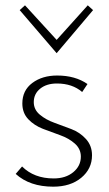

<svg xmlns="http://www.w3.org/2000/svg" viewBox="-20 -698 411 722"><path d="M193 -498 54 -660 74 -678 193 -548 310 -678 330 -660ZM180 4Q92 4 39 -44L63 -72Q108 -27 182 -27Q227 -27 255.5 -50.5Q284 -74 284 -109Q284 -138 261.5 -158Q239 -178 206.5 -189.5Q174 -201 141.5 -213.5Q109 -226 86.5 -249.5Q64 -273 64 -309Q64 -358 101.5 -386Q139 -414 195 -414Q263 -414 309 -382L289 -352Q252 -384 194 -384Q155 -384 131 -364.5Q107 -345 107 -314Q107 -286 129.5 -267Q152 -248 184 -236.5Q216 -225 248.5 -212.5Q281 -200 303.5 -175Q326 -150 326 -114Q326 -63 285.5 -29.5Q245 4 180 4Z"/></svg>

Font: EauTestText Light
Style: Regular
Weight: 300
Designer: Christian Thalmann (Catharsis Fonts)
Version: Version 0.001;PS 000.001;hotconv 1.0.88;makeotf.lib2.5.64775